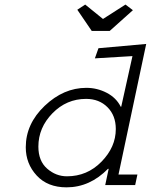

<svg xmlns="http://www.w3.org/2000/svg" viewBox="-20 -803 654 833"><path d="M407.2 -593.8 614.3 -612.3 494.1 -45.9H576.2L566.4 0H436.5L451.2 -69.3L449.2 -71.3Q370.1 9.8 268.6 9.8Q186.5 9.8 139.2 -41.5Q91.8 -92.8 91.8 -164.1Q91.8 -265.6 173.8 -343.8Q255.9 -421.9 354.5 -421.9Q401.4 -421.9 442.9 -400.4Q484.4 -378.9 503.9 -339.8H505.9L554.7 -559.6L391.6 -549.8ZM270.5 -38.1Q358.4 -38.1 420.4 -101.6Q482.4 -165 482.4 -243.2Q482.4 -301.8 446.3 -337.9Q410.2 -374 353.5 -374Q268.6 -374 207.5 -311.5Q146.5 -249 146.5 -167Q146.5 -104.5 184.6 -71.3Q222.7 -38.1 270.5 -38.1ZM456.1 -668.9H377.9L315.4 -760.7L349.6 -783.2L426.8 -720.7L524.4 -783.2L556.6 -758.8Z"/></svg>

Font: Thabit-Oblique
Style: Oblique
Weight: 500
Designer: Regenerated by Nadim Shaikli
Foundry: MAK Alagha
Version: 0.01